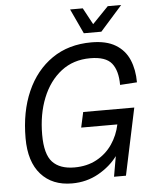

<svg xmlns="http://www.w3.org/2000/svg" viewBox="-61 -961 802 1026"><g transform="rotate(-5 340.0 -447.5)"><path d="M284 16Q178 16 117.5 -52Q57 -120 57 -246Q57 -388 104.5 -496Q152 -604 240.5 -665Q329 -726 452 -726Q532 -726 581.5 -696Q631 -666 653.5 -613Q676 -560 676 -492L585 -486Q585 -563 553 -602.5Q521 -642 438 -642Q347 -642 282 -591.5Q217 -541 182 -454Q147 -367 147 -257Q147 -152 186.5 -110Q226 -68 304 -68Q372 -68 423.5 -96Q475 -124 507.5 -171.5Q540 -219 552 -277H358L376 -359H650L574 0H510L529 -109Q490 -56 426 -20Q362 16 284 16ZM416 -778 354 -911H422L470 -822L556 -911H628L510 -778Z"/></g></svg>

Font: Geist Regular
Style: Italic
Weight: 400
Italic angle: -12°
Designer: Basement.studio, Andrés Briganti, Mateo Zaragoza
Foundry: Basement.studio, Vercel, Andrés Briganti, Guido Ferreyra, Mateo Zaragoza
Version: Version 1.500; ttfautohint (v1.8.4.7-5d5b)